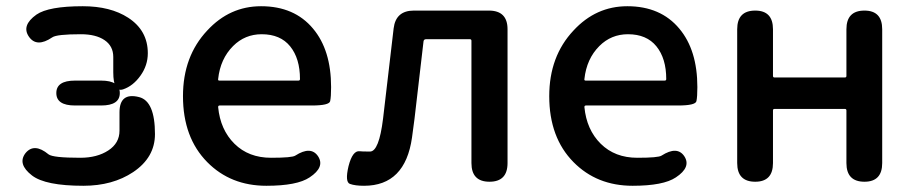

<svg xmlns="http://www.w3.org/2000/svg" viewBox="-20 -584 2942 617"><path d="M365 -285Q365 -245 305 -245H221Q161 -245 161 -285Q161 -325 221 -325H305Q365 -325 365 -285ZM344 -352V-401Q344 -436 316 -455Q288 -474 240 -474Q162 -474 148 -464Q98 -430 73 -466Q48 -502 97 -537Q136 -564 246 -564Q335 -564 392 -527Q455 -486 455 -413Q455 -374 431.5 -341Q408 -308 376 -297Q344 -286 344 -352ZM364 -223Q364 -288 427 -272Q478 -259 478 -153Q478 -78 408 -31Q342 13 248 13Q126 13 83 -20Q35 -57 62 -92Q90 -126 136 -88Q150 -77 238 -77Q292 -77 328 -100.5Q364 -124 364 -164Z M836 13Q721 13 646 -63Q568 -142 568 -275Q568 -403 646 -486Q718 -564 819 -564Q926 -564 986 -492Q1044 -423 1044 -304Q1044 -273 1041 -259Q1038 -245 982 -245H686Q681 -245 681 -240Q688 -167 733.5 -122Q779 -77 851 -77Q919 -77 929 -84Q979 -116 1002 -82Q1025 -47 975 -14Q935 13 836 13ZM681 -330Q680 -325 685 -325H939Q944 -325 944 -330Q944 -396 912.5 -435Q881 -474 821 -474Q767 -474 729 -436Q688 -395 681 -330Z M1150 13Q1121 13 1104.5 7Q1088 1 1100 -50Q1113 -101 1136 -98Q1141 -97 1169 -97Q1198 -97 1211 -203L1245 -493Q1252 -550 1310 -550H1551Q1611 -550 1611 -490V-60Q1611 0 1553 0Q1495 0 1495 -60V-453Q1495 -458 1490 -458H1349Q1342 -458 1341 -451L1312 -202Q1308 -172 1304 -142Q1282 13 1150 13Z M2013 13Q1898 13 1823 -63Q1745 -142 1745 -275Q1745 -403 1823 -486Q1895 -564 1996 -564Q2103 -564 2163 -492Q2221 -423 2221 -304Q2221 -273 2218 -259Q2215 -245 2159 -245H1863Q1858 -245 1858 -240Q1865 -167 1910.5 -122Q1956 -77 2028 -77Q2096 -77 2106 -84Q2156 -116 2179 -82Q2202 -47 2152 -14Q2112 13 2013 13ZM1858 -330Q1857 -325 1862 -325H2116Q2121 -325 2121 -330Q2121 -396 2089.5 -435Q2058 -474 1998 -474Q1944 -474 1906 -436Q1865 -395 1858 -330Z M2407 0Q2349 0 2349 -60V-490Q2349 -550 2407 -550Q2464 -550 2464 -490V-340Q2464 -335 2469 -335H2695Q2700 -335 2700 -340V-490Q2700 -550 2758 -550Q2815 -550 2815 -490V-60Q2815 0 2758 0Q2700 0 2700 -60V-229Q2700 -234 2695 -234H2469Q2464 -234 2464 -229V-60Q2464 0 2407 0Z"/></svg>

Font: Resource Han Rounded KR Medium
Style: Regular
Weight: 500
Designer: Cyano Hao (round all glyphs); Ryoko NISHIZUKA 西塚涼子 (kana, bopomofo & ideographs); Paul D. Hunt (Latin, Greek & Cyrillic)
Foundry: Cyano Hao
Version: 0.990